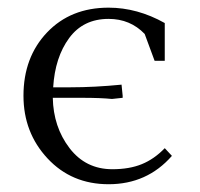

<svg xmlns="http://www.w3.org/2000/svg" viewBox="-20 -472 519 499"><path d="M41 -223.1Q41 -323.2 102.3 -387.7Q163.6 -452.1 262.2 -452.1Q336.9 -452.1 408.2 -412.1V-314H381.8L356 -383.8Q318.4 -422.9 262.2 -422.9Q196.3 -422.9 159.7 -373Q123 -323.2 118.2 -245.1H163.1Q225.6 -245.1 295.9 -252L298.8 -223.1V-217.8L271 -214.8Q241.2 -217.8 193.8 -217.8H117.2Q118.7 -142.1 160.6 -87.2Q202.6 -32.2 272 -32.2Q316.4 -32.2 348.6 -45.4Q380.9 -58.6 408.2 -86.9L426.8 -66.9Q362.3 6.8 262.2 6.8Q166 6.8 103.5 -60.3Q41 -127.4 41 -223.1Z"/></svg>

Font: Dihjauti
Style: Regular
Weight: 400
Designer: T. Christopher White
Version: Version 3.0.0